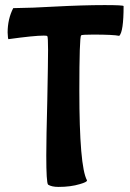

<svg xmlns="http://www.w3.org/2000/svg" viewBox="-20 -692 511 755"><path d="M169 34Q162 26 162 -80Q162 -146 166 -299Q169 -452 169 -496Q169 -547 166 -550Q164 -552 152 -552Q114 -552 13 -538Q11 -540 10 -564Q10 -617 32 -660Q110 -661 193 -666Q307 -672 391 -672Q466 -672 466 -668Q466 -568 449 -551Q426 -556 346 -556Q302 -556 299 -553Q292 -546 292 -335Q292 -38 322 17V18Q322 24 294 32Q258 43 210 43Q183 43 169 34Z"/></svg>

Font: Bubblegum Sans
Style: Regular
Weight: 400
Designer: Angel Koziupa and Alejandro Paul
Foundry: Angel Koziupa and Alejandro Paul
Version: Version 1.001